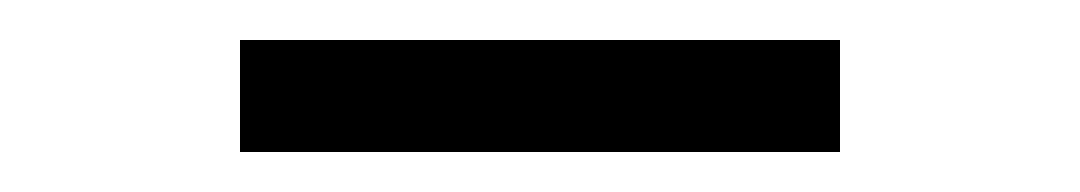

<svg xmlns="http://www.w3.org/2000/svg" viewBox="-20 -718 540 96"><path d="M100 -642V-698H400V-642Z"/></svg>

Font: Iosevka SS18 Light
Style: Regular
Weight: 300
Monospace: yes
Designer: Belleve Invis
Foundry: Belleve Invis
Version: Version 25.1.1; ttfautohint (v1.8.4)